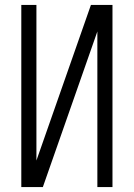

<svg xmlns="http://www.w3.org/2000/svg" viewBox="-20 -755 540 775"><path d="M66 0V-735H127V-107L347 -735H434V0H373V-628L153 0Z"/></svg>

Font: Iosevka SS18 Light
Style: Regular
Weight: 300
Monospace: yes
Designer: Belleve Invis
Foundry: Belleve Invis
Version: Version 25.1.1; ttfautohint (v1.8.4)